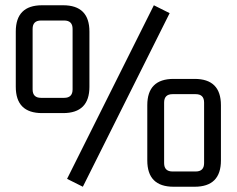

<svg xmlns="http://www.w3.org/2000/svg" viewBox="-20 -710 900 730"><path d="M40 -380V-590Q40 -690 140 -690H220Q320 -690 320 -590V-380Q320 -280 220 -280H140Q40 -280 40 -380ZM104 -370Q104 -338 136 -338H224Q256 -338 256 -370V-600Q256 -632 224 -632H136Q104 -632 104 -600ZM235 -30 565 -690 625 -660 295 0ZM540 -100V-310Q540 -410 640 -410H720Q820 -410 820 -310V-100Q820 0 720 0H640Q540 0 540 -100ZM604 -90Q604 -58 636 -58H724Q756 -58 756 -90V-320Q756 -352 724 -352H636Q604 -352 604 -320Z"/></svg>

Font: Oxanium
Style: Regular
Weight: 400
Designer: Severin Meyer
Version: Version 1.001